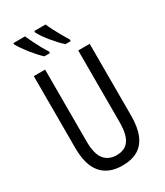

<svg xmlns="http://www.w3.org/2000/svg" viewBox="-231 -1037 980 1140"><g transform="rotate(-30 259.0 -467.0)"><path d="M450.7 -713.9V-223.1Q450.7 -141.6 428.7 -90.1Q406.7 -38.6 364.5 -14.4Q322.3 9.8 260.3 9.8Q166 9.8 116.7 -46.9Q67.4 -103.5 67.4 -222.7V-713.9H145V-222.2Q145 -136.2 175 -98.6Q205.1 -61 260.3 -61Q296.9 -61 321.8 -77.1Q346.7 -93.3 359.4 -128.9Q372.1 -164.6 372.1 -223.1V-713.9ZM281.2 -944.3Q289.1 -925.3 303.2 -897.7Q317.4 -870.1 333.3 -842.5Q349.1 -814.9 361.3 -795.4V-784.2H325.7Q311 -796.4 293 -815.7Q274.9 -835 257.1 -856.7Q239.3 -878.4 225.1 -899.2Q210.9 -919.9 203.6 -935.1V-944.3ZM140.1 -944.3Q151.9 -918 164.8 -891.6Q177.7 -865.2 191.4 -840.8Q205.1 -816.4 218.8 -795.4V-784.2H180.7Q166.5 -796.9 149.2 -815.9Q131.8 -835 114.7 -856.4Q97.7 -877.9 83.3 -898.7Q68.8 -919.4 60.5 -935.1V-944.3Z"/></g></svg>

Font: Open Sans Condensed
Style: Regular
Weight: 400
Width: 3
Designer: Monotype Design Team
Foundry: Monotype Imaging Inc.
Version: Version 3.000